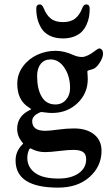

<svg xmlns="http://www.w3.org/2000/svg" viewBox="-20 -673 513 879"><path d="M268.1 -497.1Q233.4 -497.1 208.3 -509.3Q183.1 -521.5 170.2 -542.5Q157.2 -563.5 151.6 -585.9Q146 -608.4 146 -633.8Q146 -652.8 162.6 -652.8Q172.9 -652.8 180.7 -634.3Q191.9 -605 212.2 -588.4Q232.4 -571.8 268.1 -571.8Q304.2 -571.8 324.5 -588.4Q344.7 -605 356 -634.3Q362.8 -652.8 374 -652.8Q390.6 -652.8 390.6 -633.8Q390.6 -613.8 387.5 -595.7Q384.3 -577.6 375.7 -559.1Q367.2 -540.5 353.8 -527.1Q340.3 -513.7 318.4 -505.4Q296.4 -497.1 268.1 -497.1ZM59.1 -289.6Q59.1 -333.5 85 -368.7Q110.8 -403.8 150.6 -422.1Q190.4 -440.4 234.9 -440.4Q273.4 -440.4 316.4 -420.9Q335.9 -412.1 356.4 -412.1Q366.7 -412.1 383.3 -419.9Q396.5 -425.8 412.6 -438.5Q428.7 -451.2 435.1 -451.2Q441.4 -451.2 446.5 -444.8Q451.7 -438.5 451.7 -426.8Q451.7 -409.2 435.5 -384.3Q419.4 -359.4 401.4 -355.5Q381.8 -351.1 380.4 -347.2Q379.9 -346.7 379.9 -345.7Q379.9 -343.3 380.9 -330.8Q381.8 -318.4 381.8 -311Q381.8 -245.6 334.7 -200.7Q287.6 -155.8 218.3 -155.8Q203.6 -155.8 188.5 -158Q173.3 -160.2 169.9 -160.2Q164.1 -160.2 148.9 -151.4Q127.4 -138.2 127.4 -118.2Q127.4 -74.2 187 -74.2Q206.5 -74.2 245.6 -79.6Q284.7 -85 318.8 -85Q377 -85 410.9 -57.6Q444.8 -30.3 444.8 17.6Q444.8 87.9 390.4 137Q335.9 186 246.1 186Q51.3 186 51.3 61.5Q51.3 19.5 82.5 -11.7Q85.9 -14.2 85.9 -16.1L82 -21.5Q58.6 -49.3 58.6 -83Q58.6 -138.7 111.3 -166.5Q122.6 -171.9 122.6 -173.3Q122.6 -174.3 111.3 -181.6Q59.1 -214.4 59.1 -289.6ZM233.9 -194.8Q263.7 -194.8 282.2 -216.3Q300.8 -237.8 300.8 -269.5Q300.8 -324.2 275.1 -362.5Q249.5 -400.9 211.4 -400.9Q182.6 -400.9 166.3 -380.4Q149.9 -359.9 149.9 -325.2Q149.9 -266.1 170.7 -230.5Q191.4 -194.8 233.9 -194.8ZM105 49.3Q105 92.3 140.4 118.4Q175.8 144.5 248 144.5Q305.2 144.5 339.8 120.4Q374.5 96.2 374.5 56.6Q374.5 32.2 359.9 22.7Q345.2 13.2 315.9 13.2Q291.5 13.2 250.5 18.3Q209.5 23.4 187 23.4Q153.3 23.4 126 9.3Q121.1 6.3 118.7 6.3Q115.7 6.3 113.3 11.7Q105 29.8 105 49.3Z"/></svg>

Font: Cooper* Medium
Style: Regular
Weight: 500
Designer: Owen Earl
Foundry: indestructible type*
Version: Version 0.001